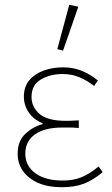

<svg xmlns="http://www.w3.org/2000/svg" viewBox="-20 -772 470 804"><path d="M238 12Q181 12 140 -6Q99 -24 76.5 -55.5Q54 -87 54 -128Q54 -182 86.5 -212Q119 -242 158 -252V-256Q121 -271 100.5 -301Q80 -331 80 -368Q80 -408 102 -435Q124 -462 161.5 -476Q199 -490 244 -490Q288 -490 323.5 -475Q359 -460 390 -435L374 -412Q343 -436 311.5 -449Q280 -462 242 -462Q190 -462 151 -439Q112 -416 112 -366Q112 -324 145.5 -295Q179 -266 256 -266Q270 -266 280.5 -266.5Q291 -267 310 -268V-236Q289 -238 274 -238Q259 -238 242 -238Q166 -238 126 -209Q86 -180 86 -129Q86 -77 128 -46.5Q170 -16 242 -16Q287 -16 320.5 -29.5Q354 -43 393 -75L410 -51Q369 -17 330.5 -2.5Q292 12 238 12ZM244 -560 220 -566 270 -752 308 -744Z"/></svg>

Font: Source Sans Variable
Style: Regular
Weight: 200
Designer: Paul D. Hunt
Foundry: Adobe Systems Incorporated
Version: Version 3.006;hotconv 1.0.111;makeotfexe 2.5.65597